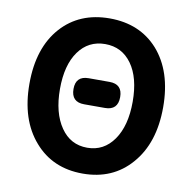

<svg xmlns="http://www.w3.org/2000/svg" viewBox="-84 -838 938 936"><g transform="rotate(10 385.0 -370.0)"><path d="M385 14Q236 14 146 -90Q54 -195 54 -373Q54 -551 146 -654Q236 -754 385 -754Q534 -754 624 -654Q716 -550 716 -372.5Q716 -195 624 -90Q534 14 385 14ZM385 -114Q467 -114 516 -184Q565 -254 565 -373Q565 -492 516.5 -559.5Q468 -627 385 -627Q302 -627 253.5 -559.5Q205 -492 205 -373.5Q205 -255 254 -184Q302 -114 385 -114ZM334 -320Q270 -320 270 -385Q270 -449 334 -449H437Q501 -449 501 -385Q501 -320 437 -320H385Z"/></g></svg>

Font: GenSenRounded JP B
Style: Regular
Weight: 700
Version: Version 1.501;PS 1;hotconv 16.6.51;makeotf.lib2.5.65220